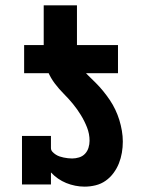

<svg xmlns="http://www.w3.org/2000/svg" viewBox="-20 -688 540 716"><path d="M70 -415V-520H143V-668H267V-520H420V-415ZM296 8H295Q278 8 260.5 4.5Q243 1 227 -5.5Q211 -12 196.5 -22Q182 -32 170 -45V0H62V-181H170V-136Q170 -128 175.5 -122Q181 -116 188 -111.5Q195 -107 202.5 -104.5Q210 -102 217.5 -100.5Q225 -99 233 -98Q241 -97 249 -97Q262 -97 275 -101Q288 -105 297 -114.5Q306 -124 310 -137Q314 -150 314 -163Q314 -189 304.5 -213Q295 -237 281.5 -259Q268 -281 252 -300.5Q236 -320 218 -338Q200 -356 184.5 -376.5Q169 -397 159 -420.5Q149 -444 146 -469.5Q143 -495 143 -520H267Q267 -499 270 -478.5Q273 -458 283 -440Q293 -422 308 -407.5Q323 -393 337.5 -378.5Q352 -364 365 -348Q378 -332 389.5 -315Q401 -298 410 -279Q419 -260 425 -240.5Q431 -221 434.5 -200.5Q438 -180 438 -160Q438 -139 434.5 -118.5Q431 -98 423.5 -79Q416 -60 403.5 -43Q391 -26 374 -14Q357 -2 336.5 3Q316 8 296 8Z"/></svg>

Font: Iosevka Curly Slab Extrabold
Style: Regular
Weight: 800
Monospace: yes
Designer: Belleve Invis
Foundry: Belleve Invis
Version: Version 22.1.2; ttfautohint (v1.8.4)